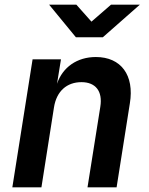

<svg xmlns="http://www.w3.org/2000/svg" viewBox="-20 -805 640 825"><path d="M306 -645H422L581 -785H457L373 -712L308 -785H191ZM33 0H158L212 -344C223 -413 267 -452 330 -452C390 -452 422 -414 411 -346L356 0H481L538 -361C558 -482 500 -560 392 -560C311 -560 249 -516 225 -445L242 -550H120Z"/></svg>

Font: JetBrains Mono
Style: Bold Italic
Weight: 558
Italic angle: -9°
Monospace: yes
Designer: Philipp Nurullin, Konstantin Bulenkov
Foundry: JetBrains
Version: Version 2.305